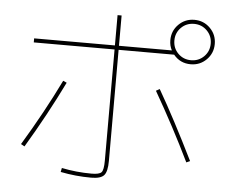

<svg xmlns="http://www.w3.org/2000/svg" viewBox="-55 -864 1111 947"><g transform="rotate(5 500.0 -390.0)"><path d="M760 -690Q760 -736 792 -768Q824 -800 870 -800Q916 -800 948 -768Q980 -736 980 -690Q980 -644 948 -612Q916 -580 870 -580Q818 -580 785 -620H510V-70Q510 -17 493.5 1.5Q477 20 430 20Q353 20 278 5L282 -15Q355 0 430 0Q468 0 479 -11.5Q490 -23 490 -70V-620H90V-640H490V-790H510V-640H772Q760 -662 760 -690ZM71 -115Q172 -282 251 -444L269 -436Q189 -272 89 -105ZM711 -435 729 -445Q810 -305 909 -104L891 -96Q808 -267 711 -435ZM934 -626Q960 -652 960 -690Q960 -728 934 -754Q908 -780 870 -780Q832 -780 806 -754Q780 -728 780 -690Q780 -652 806 -626Q832 -600 870 -600Q908 -600 934 -626Z"/></g></svg>

Font: Mplus 1p Thin
Style: Regular
Weight: 250
Version: Version 1.061